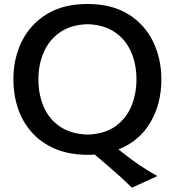

<svg xmlns="http://www.w3.org/2000/svg" viewBox="-20 -746 856 940"><path d="M411.5 12Q318.5 12 249.8 -17.5Q181 -47 135.5 -98.2Q90 -149.5 67.8 -216Q45.5 -282.5 45.5 -357Q45.5 -460.5 87.2 -544.2Q129 -628 209.8 -677.2Q290.5 -726.5 408 -726.5Q527 -726.5 607.5 -676.8Q688 -627 729 -543.2Q770 -459.5 770 -357Q770 -237 715.8 -145.8Q661.5 -54.5 560 -14.5L595.5 13Q629 39.5 665.2 64Q701.5 88.5 750.5 116L625.5 173Q598 145.5 568 118.2Q538 91 508 65.5L443.5 10.5Q427.5 12 411.5 12ZM409 -87Q492 -90 544.8 -127.5Q597.5 -165 622.8 -225.5Q648 -286 648 -357Q648 -433.5 621 -493.8Q594 -554 540.8 -589.5Q487.5 -625 409 -627.5Q327.5 -625 274 -588Q220.5 -551 194.2 -490.5Q168 -430 168 -357Q168 -284.5 193.5 -224.2Q219 -164 272.5 -127Q326 -90 409 -87Z"/></svg>

Font: Commissioner Flair Medium
Style: Regular
Weight: 500
Designer: Kostas Bartsokas
Foundry: Kostas Bartsokas
Version: Version 1.000; ttfautohint (v1.8.3)